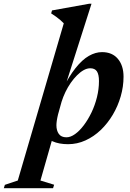

<svg xmlns="http://www.w3.org/2000/svg" viewBox="-152 -742 682 1004"><path d="M151.5 -143.5Q147 -125 145 -111Q143 -97 143 -87Q143 -59.5 155.5 -41.8Q168 -24 195.5 -24Q217 -24 240.5 -40.8Q264 -57.5 286.2 -87Q308.5 -116.5 326.5 -154Q344.5 -191.5 355 -233.8Q365.5 -276 365.5 -318Q365.5 -352.5 354.8 -368.8Q344 -385 320 -385Q303 -385 285.5 -375.2Q268 -365.5 250.8 -348.2Q233.5 -331 218 -308.8Q202.5 -286.5 190.2 -261Q178 -235.5 170 -210ZM180.5 -265 172 -269.5Q208 -342 243 -386Q278 -430 312.8 -449.8Q347.5 -469.5 381.5 -469.5Q435 -469.5 464.5 -434.2Q494 -399 494 -341Q494 -289 479.2 -238Q464.5 -187 437.8 -142Q411 -97 374.8 -62.2Q338.5 -27.5 295 -7.8Q251.5 12 204 12Q156.5 12 122.5 -3.2Q88.5 -18.5 74 -46.5L129.5 -43L59.5 202L131 224L125.5 242H-132L-126.5 224.5L-59 202L181.5 -620Q173 -629 163 -637.5Q153 -646 141.5 -654.5Q130 -663 115.5 -672L120 -687.5L314.5 -722.5H326.5Z"/></svg>

Font: Newsreader 36pt SemiBold
Style: Italic
Weight: 600
Italic angle: -17°
Designer: Hugues Gentile
Foundry: Production Type
Version: Version 1.003